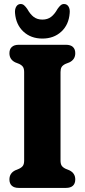

<svg xmlns="http://www.w3.org/2000/svg" viewBox="-20 -919 414 939"><path d="M276 -133.8Q276 -118.1 281.4 -109.2Q286.9 -100.4 300.9 -93.6L319.9 -85.8Q348.1 -71.7 348.1 -41.3Q348.1 -21.5 336.6 -10.7Q325.1 0 302.5 0H71.7Q49.6 0 37.8 -10.7Q26.1 -21.5 26.1 -41.3Q26.1 -71.7 54.2 -85.8L73.1 -93.6Q87.2 -100.4 92.7 -109.2Q98.1 -118.1 98.1 -133.8V-566.5Q98.1 -582.1 92.9 -590.9Q87.6 -599.6 74.1 -606.3L54.2 -614.2Q26.1 -628.3 26.1 -658.7Q26.1 -678.6 37.8 -689.3Q49.6 -700 71.7 -700H302.5Q325.1 -700 336.6 -689.3Q348.1 -678.6 348.1 -658.7Q348.1 -628.3 319.9 -614.2L299.9 -606.3Q286.4 -599.6 281.2 -590.9Q276 -582.1 276 -566.5ZM187.3 -823.2Q212.5 -823.2 229.7 -836.3Q247 -849.4 261.6 -875.7Q269.5 -887.1 276.7 -893.2Q283.9 -899.4 292.9 -899.4Q307.4 -899.4 315.1 -887Q322.8 -874.6 320.8 -854.9Q316.6 -798.2 279.9 -764.3Q243.3 -730.4 187.3 -730.4Q131.3 -730.4 94.7 -764.3Q58.1 -798.2 53.5 -854.9Q51.9 -874.6 59.6 -887Q67.3 -899.4 81.3 -899.4Q90.6 -899.4 97.8 -893.2Q105 -887.1 113 -875.7Q127.6 -849.4 144.8 -836.3Q162.1 -823.2 187.3 -823.2Z"/></svg>

Font: Fraunces 144pt S100 Black
Style: Regular
Weight: 900
Version: Version 1.000